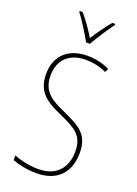

<svg xmlns="http://www.w3.org/2000/svg" viewBox="-177 -1021 788 1102"><g transform="rotate(20 217.5 -470.0)"><path d="M206 -793H229C255 -838 295 -901 327 -943V-950H309C274 -906 244 -866 218 -824C193 -866 157 -916 128 -950H110V-943C137 -909 180 -840 206 -793ZM389 -184C389 -299 326 -329 224 -376C145 -411 79 -444 79 -545C79 -644 142 -699 240 -699C275 -699 320 -693 366 -671L377 -693C341 -712 291 -724 241 -724C131 -724 52 -663 52 -545C52 -429 123 -393 211 -353C310 -309 362 -280 362 -184C362 -77 300 -16 196 -16C142 -16 87 -28 46 -45V-16C88 0 141 10 195 10C313 10 389 -57 389 -184Z"/></g></svg>

Font: Noto Sans Malayalam Condensed Thin
Style: Regular
Weight: 100
Width: 3
Designer: Jelle Bosma - Monotype Design Team
Foundry: Monotype Imaging Inc.
Version: Version 2.104